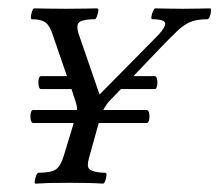

<svg xmlns="http://www.w3.org/2000/svg" viewBox="-20 -437 525 459"><path d="M65 2Q61 2 64.5 -11Q68 -24 72 -24Q102 -24 113.5 -32Q125 -40 132 -63L156 -142V-143H59Q55 -143 53.5 -151Q52 -159 53.5 -166.5Q55 -174 59 -174H164Q164 -176 164 -178Q164 -187 156 -208L151 -224H78Q74 -224 72.5 -232Q71 -240 72.5 -247.5Q74 -255 78 -255H140L106 -354Q99 -376 88.5 -383.5Q78 -391 56 -391Q52 -391 55 -404Q58 -417 62 -417Q69 -417 87 -416.5Q105 -416 137 -416Q169 -416 187 -416.5Q205 -417 212 -417Q216 -417 215 -410.5Q214 -404 211.5 -397.5Q209 -391 207 -391Q188 -391 176.5 -387.5Q165 -384 165 -373Q165 -371 165.5 -366.5Q166 -362 168 -356L218 -211L360 -355Q375 -372 375 -380Q375 -391 344 -391Q341 -391 342 -397.5Q343 -404 346 -410.5Q349 -417 351 -417Q359 -417 375 -416.5Q391 -416 416 -416Q442 -416 458 -416.5Q474 -417 482 -417Q485 -417 484.5 -410.5Q484 -404 481.5 -397.5Q479 -391 476 -391Q452 -391 436.5 -385Q421 -379 405 -364Q389 -349 363 -322L299 -255H350Q354 -255 355.5 -247.5Q357 -240 355.5 -232Q354 -224 350 -224H269L243 -197Q234 -188 227 -174H331Q335 -174 336.5 -166.5Q338 -159 336.5 -151Q335 -143 331 -143H216L193 -60Q190 -50 190 -42Q190 -32 202.5 -28Q215 -24 232 -24Q235 -24 234.5 -17.5Q234 -11 231.5 -4.5Q229 2 226 2Q213 1 194 0.5Q175 0 146 0Q115 0 97 0.5Q79 1 65 2Z"/></svg>

Font: Junicode
Style: Italic
Weight: 400
Italic angle: -11°
Designer: Peter S. Baker
Version: Version 2.100; ttfautohint (v1.8.4)